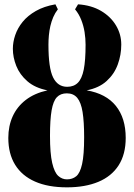

<svg xmlns="http://www.w3.org/2000/svg" viewBox="-20 -834 604 866"><path d="M282 11Q197 11 138 -15Q79 -41 48.2 -90.8Q17.5 -140.5 17.5 -212Q17.5 -265.5 37.2 -309.2Q57 -353 96.2 -383.2Q135.5 -413.5 194 -426.5Q138 -437.5 103.5 -467.5Q69 -497.5 53.5 -536.5Q38 -575.5 38 -614Q38 -644.5 48.8 -676Q59.5 -707.5 82.2 -735.5Q105 -763.5 141.8 -784.5Q178.5 -805.5 230 -814.5L241 -792Q228.5 -776 220.2 -756.8Q212 -737.5 207.2 -716.8Q202.5 -696 200.5 -674.8Q198.5 -653.5 198.5 -632.5Q198.5 -527 219.5 -484.8Q240.5 -442.5 283 -442.5Q313 -442.5 331.2 -460.8Q349.5 -479 357.8 -520.5Q366 -562 366 -632.5Q366 -660.5 361.5 -689Q357 -717.5 346.5 -744.2Q336 -771 318.5 -792L332 -814.5Q392 -810.5 435.8 -784.8Q479.5 -759 503.2 -719.2Q527 -679.5 527 -633Q527 -586.5 511.2 -543.2Q495.5 -500 461.2 -468.8Q427 -437.5 371 -426.5Q458.5 -411.5 502.8 -356.2Q547 -301 547 -212Q547 -138 515 -88.2Q483 -38.5 423.5 -13.8Q364 11 282 11ZM282 -25Q306.5 -25 323.8 -39Q341 -53 350.2 -93.8Q359.5 -134.5 359.5 -215.5Q359.5 -285 352.5 -328.5Q345.5 -372 328.5 -392.5Q311.5 -413 281.5 -413Q253 -413 236.5 -395.5Q220 -378 212.8 -336.2Q205.5 -294.5 205.5 -221.5Q205.5 -141.5 215.5 -98.8Q225.5 -56 242.8 -40.5Q260 -25 282 -25Z"/></svg>

Font: Merriweather 120pt Black
Style: Regular
Weight: 900
Designer: Eben Sorkin
Foundry: Eben Sorkin
Version: Version 2.100